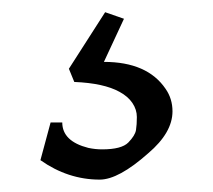

<svg xmlns="http://www.w3.org/2000/svg" viewBox="-20 -35 347 313"><path d="M182.1 -4.4 149.4 65.9Q220.2 65.9 250 109.9Q261.2 126 261.2 146.5Q261.2 181.2 221.7 214.8Q173.3 257.8 142.6 257.8Q90.8 257.8 45.9 226.1L62.5 164.6H81.5Q81.5 195.3 124 206.1Q135.3 208.5 146.5 208.5Q178.2 208.5 189.2 197.3Q200.2 186 201.7 177Q203.1 168 203.1 155.8Q203.1 143.6 195.8 132.8Q188.5 122.1 174.8 114.7Q149.4 100.6 101.1 98.6L92.3 77.1L151.4 -15.1Z"/></svg>

Font: Habibi
Style: Regular
Weight: 400
Designer: Magnus Gaarde
Foundry: Magnus Gaarde
Version: Version 1.001